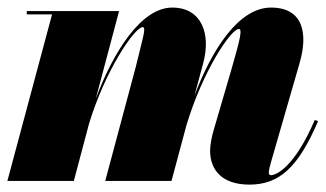

<svg xmlns="http://www.w3.org/2000/svg" viewBox="-20 -490 882 520"><path d="M444.5 0 485 -151C528.5 -296 605 -411.5 627 -411.5C636.5 -411.5 631 -386 608.5 -308L558.5 -137C553.5 -120.5 549 -96.5 549 -82C549 -29 582 10 655.5 10C736 10 787.5 -36 841.5 -162L832.5 -165C775 -31.5 725 -15.5 714 -15.5C709.5 -15.5 708 -18.5 708 -22.5C708 -28.5 711 -41.5 714 -51L791.5 -319.5C815 -400.5 800.5 -469.5 714 -469.5C626 -469.5 553.5 -355 506.5 -230.5L530.5 -319.5C552 -400 525 -469.5 446.5 -469.5C361.5 -469.5 286.5 -348 239.5 -223L302.5 -460H52.5V-451H121L0 0H180L221 -154.5C264.5 -298.5 344.5 -416.5 366.5 -416.5C377 -416.5 366.5 -387 347.5 -308L265 0Z"/></svg>

Font: Bodoni* 24pt Fatface
Style: Italic
Weight: 900
Italic angle: -13°
Version: Version 2.3